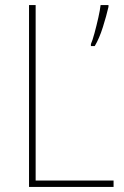

<svg xmlns="http://www.w3.org/2000/svg" viewBox="-20 -734 486 754"><path d="M94 0V-714H120V-25H426V0ZM406 -707Q398 -672 384 -627.5Q370 -583 352 -553H337V-561Q343 -574 351 -603.5Q359 -633 366 -664Q373 -695 375 -714H406Z"/></svg>

Font: Noto Sans Khmer UI SemiCondensed Thin
Style: Regular
Weight: 100
Width: 4
Designer: Danh Hong and the Monotype Design Team
Foundry: Monotype Imaging Inc.
Version: Version 2.002; ttfautohint (v1.8.4.7-5d5b)